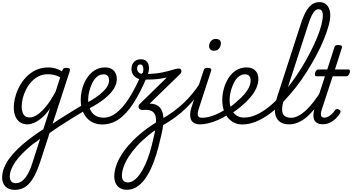

<svg xmlns="http://www.w3.org/2000/svg" viewBox="-84 -1154 3315 1808"><path d="M54 634Q-2 634 -33 601.5Q-64 569 -64 519Q-64 474 -46.5 428.5Q-29 383 4 338Q37 293 84 247.5Q131 202 191 156Q214 139 235.5 123Q257 107 279.5 92Q302 77 324 63L387 -132Q349 -78 311 -45.5Q273 -13 238 2Q203 17 174 17Q134 17 105.5 -2Q77 -21 61.5 -56.5Q46 -92 46 -141Q46 -186 59 -237.5Q72 -289 98 -338.5Q124 -388 163 -429Q202 -470 254.5 -494.5Q307 -519 372 -519Q393 -519 415.5 -515Q438 -511 459.5 -502.5Q481 -494 500 -482L504 -493Q509 -506 516.5 -510.5Q524 -515 540 -515Q565 -515 571.5 -506.5Q578 -498 572 -482L293 375Q271 441 246.5 490Q222 539 193.5 571Q165 603 130.5 618.5Q96 634 54 634ZM65 571Q97 571 125.5 549Q154 527 179 482Q204 437 224 371L294 153Q281 163 267.5 173Q254 183 241 192Q228 201 215 211Q164 253 125.5 292.5Q87 332 61 369.5Q35 407 21.5 442Q8 477 8 509Q8 528 14.5 542.5Q21 557 34 564Q47 571 65 571ZM195 -48Q231 -48 271 -76Q311 -104 354.5 -158Q398 -212 440 -293L483 -426Q449 -444 421 -449.5Q393 -455 367 -455Q317 -455 277.5 -434.5Q238 -414 208.5 -380.5Q179 -347 159 -306.5Q139 -266 129.5 -225Q120 -184 120 -149Q120 -119 128.5 -95.5Q137 -72 153.5 -60Q170 -48 195 -48Z M715 -113Q656 -78 595 -40.5Q534 -3 474.5 36Q415 75 359 115Q353 119 348.5 112Q344 105 341.5 93.5Q339 82 342 69.5Q345 57 355 50Q407 13 464.5 -24.5Q522 -62 582.5 -98.5Q643 -135 704 -172Q710 -176 715.5 -169.5Q721 -163 723.5 -151Q726 -139 724.5 -128.5Q723 -118 715 -113Z M695 -164Q731 -183 773.5 -208Q816 -233 854.5 -263.5Q893 -294 918 -327.5Q943 -361 943 -398Q943 -424 930.5 -439Q918 -454 890 -454Q878 -454 872.5 -464Q867 -474 868.5 -487Q870 -500 879 -509.5Q888 -519 905 -519Q942 -519 966.5 -505Q991 -491 1003.5 -466.5Q1016 -442 1016 -410Q1016 -371 997 -334.5Q978 -298 946 -265.5Q914 -233 875 -205Q836 -177 794.5 -153.5Q753 -130 717 -111Z M879 18Q839 18 806.5 6Q774 -6 749.5 -27.5Q725 -49 708.5 -77.5Q692 -106 684 -140.5Q676 -175 676 -212Q676 -252 684.5 -294.5Q693 -337 711.5 -377Q730 -417 757.5 -449Q785 -481 822 -500Q859 -519 906 -519Q916 -519 920.5 -509.5Q925 -500 922.5 -487Q920 -474 911.5 -464Q903 -454 890 -454Q856 -454 829 -431Q802 -408 784 -370.5Q766 -333 756 -292Q746 -251 746 -215Q746 -180 755 -149.5Q764 -119 781.5 -95.5Q799 -72 826.5 -59Q854 -46 893 -46Q954 -46 1014.5 -93.5Q1075 -141 1133.5 -233Q1192 -325 1250 -460Q1253 -467 1262 -468Q1271 -469 1282 -464Q1293 -459 1299 -451Q1305 -443 1301 -433Q1237 -281 1171.5 -180.5Q1106 -80 1034 -31Q962 18 879 18Z M1109 633Q1073 633 1046.5 617.5Q1020 602 1006 573Q992 544 992 507Q992 488 1003 478.5Q1014 469 1028.5 469Q1043 469 1053.5 476.5Q1064 484 1064 499Q1064 531 1078.5 547.5Q1093 564 1120 564Q1150 564 1178.5 543.5Q1207 523 1233 486Q1259 449 1282.5 398.5Q1306 348 1325 286.5Q1344 225 1359 156Q1375 93 1381 48Q1387 3 1385.5 -28Q1384 -59 1374 -78Q1364 -97 1348 -106.5Q1332 -116 1309 -118.5Q1286 -121 1258 -118Q1241 -118 1230.5 -127Q1220 -136 1220.5 -150.5Q1221 -165 1236 -179L1487 -424Q1458 -418 1425 -413Q1392 -408 1354 -406Q1316 -404 1271 -404Q1234 -404 1207.5 -417.5Q1181 -431 1167.5 -454Q1154 -477 1154 -504Q1154 -546 1178 -571Q1202 -596 1242 -596Q1277 -596 1296 -577Q1315 -558 1318.5 -526.5Q1322 -495 1309 -457Q1389 -460 1447 -472.5Q1505 -485 1542.5 -497Q1580 -509 1600 -509Q1617 -509 1623 -492.5Q1629 -476 1614 -459L1325 -178Q1374 -178 1403.5 -157.5Q1433 -137 1446 -96.5Q1459 -56 1454 6Q1449 68 1427 151Q1410 228 1388 299.5Q1366 371 1338.5 431.5Q1311 492 1276.5 537.5Q1242 583 1200.5 608Q1159 633 1109 633ZM1258 -457Q1266 -480 1266 -500.5Q1266 -521 1259.5 -534Q1253 -547 1237 -547Q1222 -547 1214.5 -536.5Q1207 -526 1207 -509Q1207 -488 1221.5 -473Q1236 -458 1258 -457Z M1064 499Q1064 515 1053.5 524Q1043 533 1028.5 534.5Q1014 536 1003 529Q992 522 992 507Q992 460 1009.5 407.5Q1027 355 1062.5 299.5Q1098 244 1150.5 188Q1203 132 1272 78Q1341 24 1427 -26Q1493 -63 1546.5 -102Q1600 -141 1645 -183.5Q1690 -226 1729 -274Q1768 -322 1803 -377Q1811 -388 1822 -386Q1833 -384 1839 -374.5Q1845 -365 1836 -352Q1800 -290 1759.5 -237.5Q1719 -185 1672 -139Q1625 -93 1569.5 -52Q1514 -11 1448 27Q1373 72 1311.5 122Q1250 172 1204 223Q1158 274 1127 323Q1096 372 1080 417.5Q1064 463 1064 499Z M1802 17Q1767 17 1745 5Q1723 -7 1714 -29Q1705 -51 1706.5 -80Q1708 -109 1719 -142L1833 -489Q1837 -505 1845 -510Q1853 -515 1870 -515Q1894 -515 1901.5 -507Q1909 -499 1903 -484L1790 -137Q1773 -87 1779.5 -66Q1786 -45 1820 -45Q1832 -45 1837.5 -35.5Q1843 -26 1841 -14Q1839 -2 1829.5 7.5Q1820 17 1802 17ZM1930 -676Q1912 -676 1898.5 -687Q1885 -698 1885 -720Q1885 -745 1902 -766.5Q1919 -788 1951 -788Q1969 -788 1982.5 -777.5Q1996 -767 1996 -745Q1996 -720 1979.5 -698Q1963 -676 1930 -676Z M1800 17Q1785 17 1780 7.5Q1775 -2 1778.5 -14Q1782 -26 1793 -35.5Q1804 -45 1819 -45Q1865 -45 1923 -65.5Q1981 -86 2044 -127Q2053 -133 2061.5 -129Q2070 -125 2075 -115Q2080 -105 2079 -94.5Q2078 -84 2069 -78Q2017 -45 1968.5 -24Q1920 -3 1877 7Q1834 17 1800 17Z M2042 -121Q2070 -137 2096.5 -156.5Q2123 -176 2146 -198Q2184 -229 2213.5 -262.5Q2243 -296 2259.5 -330Q2276 -364 2276 -396Q2276 -424 2263 -439Q2250 -454 2223 -454Q2211 -454 2205.5 -464Q2200 -474 2201.5 -487Q2203 -500 2212 -509.5Q2221 -519 2238 -519Q2275 -519 2299.5 -505Q2324 -491 2336.5 -466.5Q2349 -442 2349 -410Q2349 -366 2328.5 -321.5Q2308 -277 2271 -234Q2234 -191 2185 -151Q2158 -128 2128.5 -107.5Q2099 -87 2068 -68Z M2198 18Q2156 18 2121.5 1.5Q2087 -15 2061.5 -46Q2036 -77 2022.5 -119Q2009 -161 2009 -210Q2009 -264 2023.5 -318Q2038 -372 2067 -418Q2096 -464 2139 -491.5Q2182 -519 2238 -519Q2247 -519 2250 -509.5Q2253 -500 2250.5 -487Q2248 -474 2241 -464Q2234 -454 2225 -454Q2195 -454 2171.5 -438.5Q2148 -423 2131 -396Q2114 -369 2102 -336.5Q2090 -304 2084 -271.5Q2078 -239 2078 -211Q2078 -174 2088 -144Q2098 -114 2115.5 -92Q2133 -70 2158 -58.5Q2183 -47 2215 -47Q2269 -47 2325.5 -71.5Q2382 -96 2439 -140.5Q2496 -185 2551 -244Q2606 -303 2657 -371Q2708 -439 2753 -512Q2798 -585 2835 -656.5Q2872 -728 2899.5 -794Q2927 -860 2941.5 -915.5Q2956 -971 2956 -1010Q2956 -1022 2966 -1028.5Q2976 -1035 2990.5 -1035Q3005 -1035 3015.5 -1028.5Q3026 -1022 3026 -1010Q3026 -969 3010 -910.5Q2994 -852 2965 -781Q2936 -710 2895.5 -634Q2855 -558 2806 -480Q2757 -402 2700 -329.5Q2643 -257 2581.5 -193.5Q2520 -130 2455.5 -82.5Q2391 -35 2326 -8.5Q2261 18 2198 18Z M2638 17Q2577 17 2543 -13.5Q2509 -44 2504.5 -103Q2500 -162 2528 -248L2754 -945Q2787 -1044 2827.5 -1089Q2868 -1134 2924 -1134Q2957 -1134 2979 -1119Q3001 -1104 3013.5 -1076Q3026 -1048 3026 -1009Q3026 -994 3015.5 -986Q3005 -978 2990.5 -978Q2976 -978 2966 -986Q2956 -994 2956 -1009Q2956 -1028 2951.5 -1041Q2947 -1054 2938 -1060.5Q2929 -1067 2915 -1067Q2898 -1067 2883 -1054Q2868 -1041 2853 -1011.5Q2838 -982 2821 -930L2593 -228Q2572 -163 2572.5 -122.5Q2573 -82 2594.5 -63.5Q2616 -45 2656 -45Q2668 -45 2673.5 -35.5Q2679 -26 2676.5 -14Q2674 -2 2664.5 7.5Q2655 17 2638 17Z M2639 17Q2626 17 2620.5 7.5Q2615 -2 2617 -14Q2619 -26 2629 -35.5Q2639 -45 2657 -45Q2686 -45 2718.5 -60Q2751 -75 2788 -107Q2825 -139 2865.5 -190.5Q2906 -242 2951 -314Q2960 -327 2970.5 -325Q2981 -323 2987 -314Q2993 -305 2986 -294Q2937 -207 2892.5 -148Q2848 -89 2805.5 -53Q2763 -17 2721.5 0Q2680 17 2639 17Z M2955 16Q2913 16 2891 -3.5Q2869 -23 2867.5 -60.5Q2866 -98 2883 -150L2976 -436H2896Q2886 -436 2882.5 -444Q2879 -452 2883 -468Q2888 -484 2896 -492Q2904 -500 2914 -500H2998L3063 -704Q3068 -720 3076 -725Q3084 -730 3101 -730Q3125 -730 3132.5 -722.5Q3140 -715 3134 -699L3070 -500H3196Q3207 -500 3210 -492.5Q3213 -485 3209 -468Q3204 -452 3196 -444Q3188 -436 3177 -436H3049L2947 -126Q2933 -84 2939.5 -65Q2946 -46 2969 -46Q2996 -46 3023.5 -66.5Q3051 -87 3072 -118Q3079 -126 3087.5 -128Q3096 -130 3108 -122Q3122 -114 3122.5 -105.5Q3123 -97 3119 -89Q3105 -65 3081.5 -41Q3058 -17 3026.5 -0.5Q2995 16 2955 16Z"/></svg>

Font: Playwrite CU Light
Style: Regular
Weight: 300
Designer: Veronika Burian, José Scaglione
Foundry: TypeTogether
Version: Version 1.002